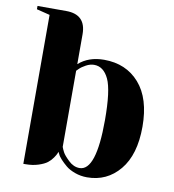

<svg xmlns="http://www.w3.org/2000/svg" viewBox="-81 -771 776 857"><g transform="rotate(10 307.5 -342.5)"><path d="M240 -445V-100Q243 -91 250 -77.5Q257 -64 280 -42Q303 -20 330 -20Q405 -20 405 -250Q405 -385 381.5 -435Q358 -485 315 -485Q297 -485 278.5 -475Q260 -465 250 -455ZM20 -700H150Q240 -700 240 -610V-475Q285 -515 355 -515Q455 -515 515 -446.5Q575 -378 575 -250Q575 -123 517.5 -54Q460 15 370 15Q341 15 315 5.5Q289 -4 273.5 -17Q258 -30 246 -43Q234 -56 230 -66L225 -75Q224 -72 222 -66.5Q220 -61 210.5 -47Q201 -33 187.5 -22.5Q174 -12 148 -3.5Q122 5 90 5H80V-670L20 -685Z"/></g></svg>

Font: Yeseva One
Style: Regular
Weight: 400
Designer: Jovanny Lemonad
Foundry: Jovanny Lemonad
Version: Version 2.000